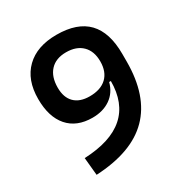

<svg xmlns="http://www.w3.org/2000/svg" viewBox="-165 -823 915 959"><g transform="rotate(-30 293.0 -343.0)"><path d="M243.7 -247.1Q152.8 -247.1 103.5 -303.7Q54.2 -360.4 54.2 -463.9Q54.2 -573.7 117.2 -635Q180.2 -696.3 293.5 -696.3Q412.6 -696.3 471.7 -634.8Q530.8 -573.2 530.8 -449.2L440.9 -360.4H403.8Q389.6 -306.2 347.2 -276.6Q304.7 -247.1 243.7 -247.1ZM117.7 9.8 107.9 -92.3Q413.6 -105 413.6 -361.3V-412.1L530.8 -449.2V-405.3Q530.8 -207.5 428.7 -104Q326.7 -0.5 117.7 9.8ZM284.7 -346.7Q348.1 -346.7 382.6 -379.4Q417 -412.1 417 -472.2Q417 -530.8 383.8 -563.7Q350.6 -596.7 291 -596.7Q231.9 -596.7 199.5 -561.8Q167 -526.9 167 -463.9Q167 -407.2 197.5 -377Q228 -346.7 284.7 -346.7Z"/></g></svg>

Font: Cascadia Mono Medium
Style: Regular
Weight: 500
Monospace: yes
Designer: Aaron Bell
Foundry: Saja Typeworks
Version: Version 2407.024